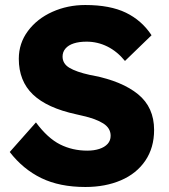

<svg xmlns="http://www.w3.org/2000/svg" viewBox="-20 -736 674 766"><path d="M18.8 -129.6 123.4 -247.6Q170.2 -184.6 219.7 -159.8Q269.2 -135 328 -135Q355.2 -135 376.3 -141.9Q397.4 -148.8 409.4 -162Q421.4 -175.2 421.4 -194.4Q421.4 -224.8 392 -243.5Q362.6 -262.2 309.8 -274L284 -280Q167.6 -305.2 111.3 -359.1Q55 -413 55 -501.4Q55 -563.4 91.5 -612.4Q128 -661.4 188.7 -688.7Q249.4 -716 320 -716Q419 -716 482.2 -685.4Q545.4 -654.8 584.6 -595.4L478.6 -492.8Q447.4 -531 408.3 -550.4Q369.2 -569.8 325.4 -569.8Q295.8 -569.8 274.4 -562.9Q253 -556 241.3 -542.4Q229.6 -528.8 229.6 -510.4Q229.6 -481.8 257.1 -465.4Q284.6 -449 338 -437.2L350.2 -435Q467.2 -412 531 -359.8Q594.8 -307.6 594.8 -217.6Q594.8 -146.8 559.9 -95.2Q525 -43.6 462.7 -16.8Q400.4 10 320.6 10Q217.8 10 144.8 -25.5Q71.8 -61 18.8 -129.6Z"/></svg>

Font: Easer Grotesk Variable
Style: Regular
Weight: 400
Designer: Boardeaser, Bonnie Shaver-Troup, Thomas Jockin
Foundry: Lexend
Version: Version 1.001;Glyphs 3.1.2 (3151)